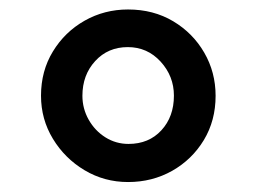

<svg xmlns="http://www.w3.org/2000/svg" viewBox="-20 -829 530 397"><path d="M244.8 -452.6Q195.8 -452.6 154.9 -477Q114 -501.4 89.4 -542Q64.8 -582.5 64.8 -631.1Q64.8 -682.3 89.4 -722.6Q113.9 -762.9 154.9 -786.2Q195.9 -809.4 244.7 -809.4Q297.3 -809.4 338.2 -785Q379 -760.6 402.4 -720Q425.8 -679.5 425.8 -630.9Q425.8 -579.7 401.5 -539.4Q377.1 -499.1 336 -475.8Q294.8 -452.6 244.8 -452.6ZM245.7 -531.4Q287.8 -531.4 313.7 -559.6Q339.6 -587.7 339.6 -631.2Q339.6 -671.5 312.1 -701.6Q284.6 -731.6 244.3 -731.6Q203.2 -731.6 176.8 -702.7Q150.4 -673.9 150.4 -631Q150.4 -604.5 163.3 -581.6Q176.3 -558.6 198 -545Q219.7 -531.4 245.7 -531.4Z"/></svg>

Font: Merriweather Light
Style: Regular
Weight: 300
Designer: Eben Sorkin
Foundry: Eben Sorkin
Version: Version 2.100